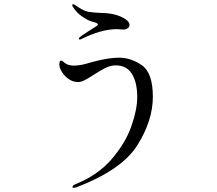

<svg xmlns="http://www.w3.org/2000/svg" viewBox="-20 -844 1040 922"><path d="M359 -659Q359 -664 373 -673Q386 -682 406 -695Q410 -697 438 -715Q450 -723 450 -726Q450 -732 437 -736Q436 -736 418 -741.5Q400 -747 374 -765Q348 -783 332 -808Q327 -815 327 -819Q327 -824 331 -824Q335 -824 342 -819Q351 -812 370 -801Q389 -790 407 -787Q426 -784 453 -782.5Q480 -781 486 -781Q516 -779 542 -771Q564 -764 583 -751.5Q602 -739 602 -724Q602 -715 593.5 -708.5Q585 -702 574 -702Q566 -702 557.5 -703Q549 -704 541 -704Q466 -704 370 -656Q366 -654 364 -654Q359 -654 359 -659ZM335 58Q328 58 328 54Q328 47 341 41Q449 -2 515.5 -79Q582 -156 610.5 -237Q639 -318 639 -378Q639 -448 613.5 -489Q588 -530 536 -530Q511 -530 486.5 -518Q462 -506 429 -484Q404 -468 386.5 -459Q369 -450 355 -450Q331 -450 310.5 -464Q290 -478 277.5 -498Q265 -518 265 -534Q265 -553 273 -553Q278 -553 284.5 -547.5Q291 -542 292 -541Q308 -529 335 -529Q362 -529 394 -538Q426 -547 430 -548Q502 -567 552 -567Q609 -567 661.5 -530.5Q714 -494 714 -379Q714 -265 639.5 -146.5Q565 -28 348 55Q339 58 335 58Z"/></svg>

Font: Shippori Mincho B1
Style: Regular
Weight: 400
Designer: FONTDASU
Foundry: FONTDASU / Google Inc. / but / Adobe
Version: Version 3.110; ttfautohint (v1.8.3)